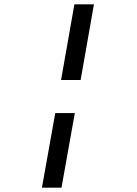

<svg xmlns="http://www.w3.org/2000/svg" viewBox="-20 -699 635 893"><path d="M326 -679 264 -327H355L417 -679ZM237 -173 175 174H266L328 -173Z"/></svg>

Font: Geom
Style: Italic
Weight: 400
Italic angle: -10°
Version: Version 1.102